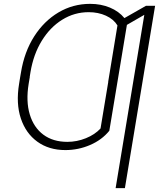

<svg xmlns="http://www.w3.org/2000/svg" viewBox="-20 -757 843 981"><path d="M586.9 -379.4 538.6 -88.9Q500.5 -42 440.2 -16.1Q379.9 9.8 314 9.8Q230 9.8 170.9 -33Q111.8 -75.7 86.4 -152.1Q61 -228.5 77.6 -329.1L79.6 -341.8L83 -362.8L87.4 -388.2Q104.5 -492.2 154.5 -570.8Q204.6 -649.4 278.6 -693.4Q352.5 -737.3 440.9 -737.3Q495.6 -737.3 541.5 -718.3Q587.4 -699.2 615.7 -664.6L726.1 -727.5H772.5L618.2 204.1H570.8L717.3 -681.2L628.4 -629.9L586.9 -379.4ZM131.8 -363.8H132.3L126.5 -329.1Q111.8 -239.3 132.1 -172.4Q152.3 -105.5 201.7 -68.8Q251 -32.2 324.2 -32.2Q373 -32.2 418.9 -50.8Q464.8 -69.3 493.7 -100.6L533.2 -338.9H532.7L580.1 -627Q561 -658.7 521.5 -676.8Q481.9 -694.8 433.1 -694.8Q359.9 -694.8 297.9 -656.2Q235.8 -617.7 193.4 -548.6Q150.9 -479.5 135.7 -388.2Z"/></svg>

Font: Inter Extra Light
Style: Italic
Weight: 200
Italic angle: -9.39999°
Designer: Rasmus Andersson
Foundry: rsms
Version: Version 4.000;git-3c8e0fc